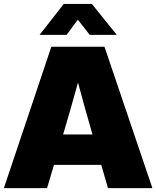

<svg xmlns="http://www.w3.org/2000/svg" viewBox="-20 -968 804 988"><path d="M0 0 244.1 -727.5H517.6L764.2 0H535.6L501 -119.6H257.8L222.2 0ZM304.7 -275.9H456.1L454.1 -282.2Q435.1 -348.1 417 -412.6Q398.9 -477.1 381.3 -543.5Q363.3 -477.1 344.7 -412.6Q326.2 -348.1 306.6 -282.2ZM322.8 -788.6H184.1V-789.1L308.1 -947.8H452.6L580.6 -789.1V-788.6H441.9L380.4 -866.7Z"/></svg>

Font: Inter Display Black
Style: Regular
Weight: 900
Designer: Rasmus Andersson
Foundry: rsms
Version: Version 4.000;git-a52131595